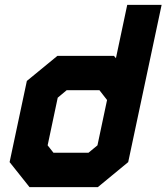

<svg xmlns="http://www.w3.org/2000/svg" viewBox="-20 -770 685 790"><path d="M382.5 0H101.5L19.5 -103L90.5 -437L216 -540H449L457 -530.5L503.5 -750H645L507.5 -103ZM360.5 -67.5H152L97.5 -135.5L156.5 -411.5L227.5 -469.5H426.5L496.5 -381.5L444 -135.5ZM344 -141.5 381 -172 420.5 -358.5 389 -399H254.5L217.5 -368L176 -172L200 -141.5ZM360.5 -67.5 444 -135.5 560.5 -683 496.5 -381.5 426.5 -469.5H227.5L156.5 -411.5L97.5 -135.5L152 -67.5Z"/></svg>

Font: Tourney Black
Style: Italic
Weight: 900
Italic angle: -12°
Version: Version 1.015